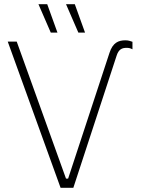

<svg xmlns="http://www.w3.org/2000/svg" viewBox="-20 -899 676 919"><path d="M387 -743 338 -879H296L355 -743ZM255 -743 206 -879H164L223 -743ZM306 -44H296L60 -700H17L270 0H331L538 -632C548 -664 565 -670 586 -670C597 -670 605 -668 614 -663V-699C603 -703 594 -706 580 -706C547 -706 520 -695 504 -646Z"/></svg>

Font: Fixel Display ExtraLight
Style: Regular
Weight: 200
Designer: AlfaBravo + MacPaw
Foundry: Kyrylo Tkachov, Marchela Mozhyna, Serhii Makarenko, Maria Weinstein, Zakhar Kryvoshyya
Version: Version 1.211